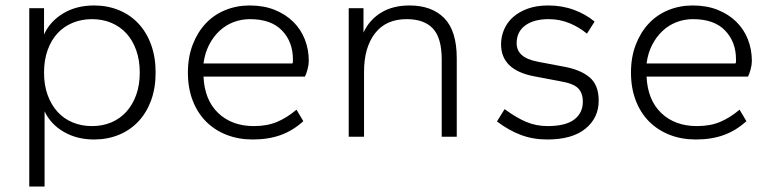

<svg xmlns="http://www.w3.org/2000/svg" viewBox="-20 -500 2828 702"><path d="M324 10Q261 10 213 -18Q165 -46 143 -93V182H87V-470H141V-374Q163 -422 211 -451Q259 -480 324 -480Q373 -480 414.5 -463Q456 -446 486 -414Q516 -382 532.5 -336.5Q549 -291 549 -235Q549 -178 532.5 -133Q516 -88 486 -56Q456 -24 414.5 -7Q373 10 324 10ZM316 -39Q355 -39 387 -52.5Q419 -66 442 -91.5Q465 -117 478 -153Q491 -189 491 -235Q491 -280 478 -316.5Q465 -353 442 -378Q419 -403 387 -416.5Q355 -430 316 -430Q278 -430 245.5 -416.5Q213 -403 190 -378Q167 -353 154 -316.5Q141 -280 141 -235Q141 -189 154 -153Q167 -117 190 -91.5Q213 -66 245.5 -52.5Q278 -39 316 -39Z M904 10Q852 10 808.5 -7Q765 -24 733.5 -55.5Q702 -87 684.5 -132.5Q667 -178 667 -235Q667 -291 684.5 -336.5Q702 -382 732 -414Q762 -446 803.5 -463Q845 -480 893 -480Q944 -480 984 -464Q1024 -448 1052 -420.5Q1080 -393 1094.5 -356Q1109 -319 1109 -277Q1109 -263 1104.5 -246.5Q1100 -230 1095 -220H724Q728 -134 778 -86.5Q828 -39 908 -39Q957 -39 993.5 -54.5Q1030 -70 1064 -99L1089 -57Q1052 -23 1007 -6.5Q962 10 904 10ZM894 -430Q862 -430 833.5 -419Q805 -408 782.5 -387Q760 -366 744.5 -336Q729 -306 724 -268H1049Q1051 -271 1051 -275Q1051 -279 1051 -283Q1051 -347 1011 -388.5Q971 -430 894 -430Z M1595 0V-283Q1595 -361 1563 -395.5Q1531 -430 1467 -430Q1391 -430 1351 -378Q1311 -326 1311 -238V0H1255V-470H1309V-381Q1330 -427 1373 -453.5Q1416 -480 1477 -480Q1559 -480 1604.5 -433.5Q1650 -387 1650 -287V0Z M1981 10Q1928 10 1883.5 -7Q1839 -24 1797 -56L1825 -101Q1867 -70 1903.5 -54.5Q1940 -39 1982 -39Q2048 -39 2079.5 -63Q2111 -87 2111 -128Q2111 -160 2093.5 -177.5Q2076 -195 2028 -203L1933 -221Q1812 -244 1812 -338Q1812 -366 1823 -392Q1834 -418 1856 -437.5Q1878 -457 1910 -468.5Q1942 -480 1984 -480Q2035 -480 2078.5 -464Q2122 -448 2154 -421L2126 -377Q2097 -401 2061.5 -415.5Q2026 -430 1986 -430Q1932 -430 1900.5 -407Q1869 -384 1869 -342Q1869 -316 1887.5 -299Q1906 -282 1948 -274L2043 -256Q2103 -245 2136 -217Q2169 -189 2169 -132Q2169 -69 2120.5 -29.5Q2072 10 1981 10Z M2524 10Q2472 10 2428.5 -7Q2385 -24 2353.5 -55.5Q2322 -87 2304.5 -132.5Q2287 -178 2287 -235Q2287 -291 2304.5 -336.5Q2322 -382 2352 -414Q2382 -446 2423.5 -463Q2465 -480 2513 -480Q2564 -480 2604 -464Q2644 -448 2672 -420.5Q2700 -393 2714.5 -356Q2729 -319 2729 -277Q2729 -263 2724.5 -246.5Q2720 -230 2715 -220H2344Q2348 -134 2398 -86.5Q2448 -39 2528 -39Q2577 -39 2613.5 -54.5Q2650 -70 2684 -99L2709 -57Q2672 -23 2627 -6.5Q2582 10 2524 10ZM2514 -430Q2482 -430 2453.5 -419Q2425 -408 2402.5 -387Q2380 -366 2364.5 -336Q2349 -306 2344 -268H2669Q2671 -271 2671 -275Q2671 -279 2671 -283Q2671 -347 2631 -388.5Q2591 -430 2514 -430Z"/></svg>

Font: Celebes Light
Style: Regular
Weight: 300
Designer: Anugrah Pasau
Foundry: Lafontype
Version: Version 1.000; ttfautohint (v1.8.4)